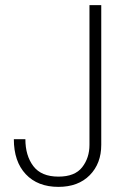

<svg xmlns="http://www.w3.org/2000/svg" viewBox="-20 -722 503 749"><path d="M375 -702V-157Q375 -84 330 -38.5Q285 7 208 7Q127 7 80.5 -42.5Q34 -92 34 -179H79Q79 -115 110 -74Q141 -33 208 -33Q272 -33 300.5 -69.5Q329 -106 329 -157V-702Z"/></svg>

Font: Fz Poppins ExtLt
Style: Regular
Weight: 200
Designer: Ninad Kale (Devanagari), Jonny Pinhorn (Latin)
Foundry: Indian Type Foundry
Version: Vit hóa bi Vntype.Com & FontZin.Com